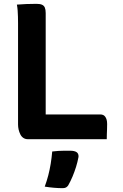

<svg xmlns="http://www.w3.org/2000/svg" viewBox="-20 -725 640 1000"><path d="M125 0Q112 0 102 -6.5Q92 -13 86 -25Q80 -37 77 -50Q74 -63 74 -77Q74 -144 74 -211Q74 -278 74 -344.5Q74 -411 74 -476Q74 -541 74 -605Q74 -622 73.5 -638Q73 -654 72 -669.5Q71 -685 68 -701Q93 -703 118 -704Q143 -705 170 -705Q188 -705 198.5 -700.5Q209 -696 213.5 -685.5Q218 -675 218 -657Q218 -594 218 -528.5Q218 -463 218 -396Q218 -329 218 -262Q218 -195 218 -129H501Q511 -129 517.5 -126Q524 -123 528.5 -116.5Q533 -110 535.5 -101Q538 -92 538 -79Q538 -65 537.5 -51.5Q537 -38 536.5 -25.5Q536 -13 536 0ZM252 64Q269 62 284 61Q299 60 314.5 60Q330 60 345 60Q368 60 379 67.5Q390 75 389 92Q384 119 376 144.5Q368 170 358 194Q348 218 335 241Q330 248 323.5 251.5Q317 255 306 255Q285 255 261.5 253Q238 251 213 247Q224 217 231.5 188Q239 159 244 128.5Q249 98 252 64Z"/></svg>

Font: Rec Mono Semicasual
Style: Bold
Weight: 700
Version: Version 1.085; ttfautohint (v1.8.4.7-5d5b)